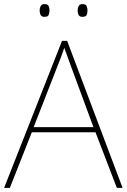

<svg xmlns="http://www.w3.org/2000/svg" viewBox="-20 -915 617 935"><path d="M549 0 445 -271H135L28 0H0L282 -716H307L577 0ZM325 -594Q319 -611 311 -632.5Q303 -654 293 -682Q286 -660 277 -636.5Q268 -613 260 -593L144 -296H435ZM173 -864Q173 -876 178 -885.5Q183 -895 196 -895Q213 -895 217 -885.5Q221 -876 221 -864Q221 -851 217 -842Q213 -833 196 -833Q183 -833 178 -842Q173 -851 173 -864ZM358 -864Q358 -876 363 -885.5Q368 -895 381 -895Q398 -895 402 -885.5Q406 -876 406 -864Q406 -851 402 -842Q398 -833 381 -833Q368 -833 363 -842Q358 -851 358 -864Z"/></svg>

Font: Noto Sans Bengali Thin
Style: Regular
Weight: 100
Designer: Jelle Bosma - Monotype Design Team
Foundry: Monotype Imaging Inc.
Version: Version 2.003; ttfautohint (v1.8.4.7-5d5b)